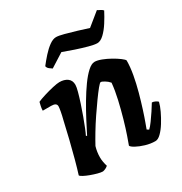

<svg xmlns="http://www.w3.org/2000/svg" viewBox="-168 -844 917 968"><g transform="rotate(-30 290.0 -360.0)"><path d="M153 0Q142 0 123.5 -5Q105 -10 86 -17Q67 -24 53 -31.5Q39 -39 37 -44Q47 -75 60 -123Q73 -171 86 -224Q99 -277 109 -322Q116 -349 119.5 -369Q123 -389 123 -397Q123 -417 92 -417H43Q43 -429 46 -442.5Q49 -456 51 -464Q66 -471 93.5 -479.5Q121 -488 147.5 -494Q174 -500 187 -500Q215 -500 233 -487Q251 -474 251 -448Q251 -436 244 -410Q237 -384 226.5 -352Q216 -320 204.5 -288.5Q193 -257 183 -232.5Q173 -208 168 -199L173 -195Q190 -229 211.5 -270Q233 -311 257 -351.5Q281 -392 305 -425.5Q329 -459 351.5 -479.5Q374 -500 392 -500Q408 -500 431.5 -491Q455 -482 478 -469Q501 -456 517.5 -443.5Q534 -431 536 -425Q536 -388 528 -343.5Q520 -299 507.5 -253.5Q495 -208 482.5 -169Q470 -130 460.5 -104.5Q451 -79 449 -73L460 -66Q471 -76 485.5 -96Q500 -116 515 -138.5Q530 -161 540 -178Q549 -178 560 -172.5Q571 -167 573 -163Q568 -142 555 -114.5Q542 -87 525.5 -60.5Q509 -34 491.5 -17Q474 0 459 0Q431 0 402.5 -8.5Q374 -17 354 -28Q334 -39 331 -47Q336 -60 348 -94.5Q360 -129 373.5 -176Q387 -223 398.5 -273Q410 -323 414 -366Q403 -379 388.5 -387.5Q374 -396 368 -396Q363 -396 347.5 -377Q332 -358 310 -327.5Q288 -297 264 -261.5Q240 -226 219 -191Q198 -156 184 -130Q175 -100 175 -69Q175 -55 177.5 -41.5Q180 -28 184 -15Q170 -3 153 0ZM452 -574Q436 -574 404.5 -582.5Q373 -591 337 -603Q301 -615 272 -626L193 -576Q187 -580 177.5 -587Q168 -594 166 -605Q183 -627 204 -650.5Q225 -674 246.5 -689.5Q268 -705 286 -705Q301 -705 331 -697Q361 -689 396 -678.5Q431 -668 458 -659L533 -720Q538 -716 547.5 -712Q557 -708 564 -700Q549 -671 530.5 -642Q512 -613 491.5 -593.5Q471 -574 452 -574Z"/></g></svg>

Font: Texturina ExtraBold
Style: Italic
Weight: 800
Italic angle: -11°
Designer: Guillermo Torres Carreño
Foundry: Omnibus-Type
Version: Version 1.002; ttfautohint (v1.8.3)